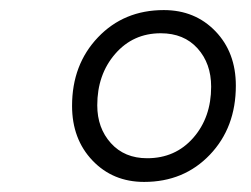

<svg xmlns="http://www.w3.org/2000/svg" viewBox="-20 -730 499 381"><path d="M266 -369Q204 -369 163.5 -411.5Q123 -454 123 -520Q123 -602 174.5 -656Q226 -710 305 -710Q367 -710 407.5 -668Q448 -626 448 -560Q448 -477 396.5 -423Q345 -369 266 -369ZM272 -416Q328 -416 363.5 -456.5Q399 -497 399 -558Q399 -604 372 -634Q345 -664 299 -664Q244 -664 208.5 -623Q173 -582 173 -521Q173 -476 200 -446Q227 -416 272 -416Z"/></svg>

Font: IBM Plex Sans Light
Style: Italic
Weight: 300
Italic angle: -11.31°
Designer: Mike Abbink, Paul van der Laan, Pieter van Rosmalen
Foundry: Bold Monday
Version: Version 3.0